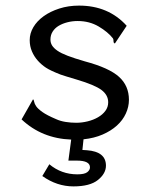

<svg xmlns="http://www.w3.org/2000/svg" viewBox="-20 -488 540 685"><path d="M301 109Q301 85 254 85H224L234 10Q129 6 57 -62L98 -134Q101 -131 102 -124.5Q103 -118 109 -109Q115 -100 131 -88.5Q147 -77 180 -63Q195 -56 214 -53Q233 -50 252 -50Q272 -50 292.5 -55Q313 -60 329.5 -69.5Q346 -79 356 -92.5Q366 -106 366 -123Q366 -149 342 -167Q318 -185 254 -204Q210 -217 196 -222Q160 -236 144 -246.5Q128 -257 115 -271.5Q102 -286 94 -304.5Q86 -323 86 -345Q86 -369 99 -391Q112 -413 135.5 -430Q159 -447 191.5 -457.5Q224 -468 262 -468Q367 -468 432 -396L390 -333Q385 -334 385 -341Q385 -348 383 -351Q365 -374 332 -393.5Q299 -413 257 -413Q238 -413 220.5 -408.5Q203 -404 189.5 -396Q176 -388 168 -375.5Q160 -363 160 -347Q160 -335 166 -325.5Q172 -316 185 -307Q198 -298 221.5 -289Q245 -280 283 -269Q369 -246 404.5 -214Q440 -182 440 -132Q440 -107 429 -83Q418 -59 397 -40Q376 -21 346 -8Q316 5 278 9L274 47L290 48Q358 53 358 103Q358 131 329.5 154Q301 177 242 177Q183 177 131 140L156 98Q199 134 256 134Q281 134 291 126.5Q301 119 301 109Z"/></svg>

Font: InconsolataGo
Style: Regular
Weight: 400
Designer: Raph Levien, Kirill Tkachev
Foundry: Cyreal
Version: Version 1.013